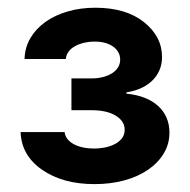

<svg xmlns="http://www.w3.org/2000/svg" viewBox="-20 -825 482 487"><path d="M32.3 -490.1H143.8Q144.9 -480.5 150.9 -472.7Q157 -464.8 167.1 -459.3Q177.2 -453.8 190.5 -451Q203.8 -448.2 219.5 -448.2Q230.5 -448.2 243.8 -450.5Q257.1 -452.8 268.8 -458.3Q280.5 -463.8 288.4 -473Q296.2 -482.2 296.2 -496.1Q296.2 -517.8 273.6 -531.6Q251.1 -545.5 211.3 -545.5H161.2V-626.1H211.3Q228 -626.1 241.5 -629.6Q255 -633.2 264.6 -639.4Q274.1 -645.6 279.5 -654.3Q284.8 -663 284.8 -673.7Q284.8 -683.9 280.2 -692.3Q275.6 -700.6 267.2 -706.7Q258.9 -712.7 247.2 -716.1Q235.4 -719.5 220.9 -719.5Q205.6 -719.5 192.5 -716.3Q179.3 -713.1 169.4 -707.4Q159.4 -701.7 153.6 -693.5Q147.7 -685.4 147 -675.4H42.3Q43 -704.2 57 -728.2Q71 -752.1 95.2 -769.4Q119.3 -786.6 151.8 -796Q184.3 -805.4 221.9 -805.4Q299 -805.4 344.8 -769.2Q391 -732.6 391 -680.4Q391 -660.9 383.7 -645.2Q376.4 -629.6 364 -618.4Q351.6 -607.2 335.2 -600.3Q318.9 -593.4 300.8 -590.9V-587.4Q326.7 -584.9 346.9 -576.9Q367.2 -568.9 381.2 -556.1Q395.2 -543.3 402.5 -526.3Q409.8 -509.2 409.8 -488.6Q409.8 -459.9 395.4 -435.9Q381 -411.9 355.6 -394.5Q330.3 -377.1 295.5 -367.5Q260.7 -358 219.5 -358Q139.2 -358 86.6 -394.5Q34.1 -431.1 32.3 -490.1Z"/></svg>

Font: Inter P
Style: Bold
Weight: 700
Designer: Rasmus Andersson
Foundry: rsms
Version: Version 3.018;git-588b23468